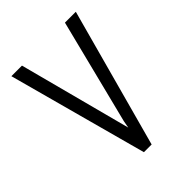

<svg xmlns="http://www.w3.org/2000/svg" viewBox="-148 -541 612 612"><g transform="rotate(-45 157.5 -235.0)"><path d="M139.2 0 11.8 -470H59.5L159.4 -90.7L163.9 -115.3L253.2 -470H302.2L174 0Z"/></g></svg>

Font: Smooch Sans Thin
Style: Regular
Weight: 100
Designer: Robert E. Leuschke
Foundry: Robert E. Leuschke
Version: Version 1.010